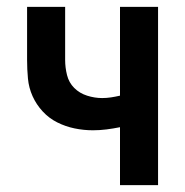

<svg xmlns="http://www.w3.org/2000/svg" viewBox="-20 -540 540 560"><path d="M330 0V-169Q310 -165 290.5 -162.5Q271 -160 251 -160Q224 -160 197.5 -165.5Q171 -171 147 -183Q123 -195 104.5 -215Q86 -235 75 -259.5Q64 -284 61.5 -311Q59 -338 59 -365V-520H170V-365Q170 -343 175.5 -321Q181 -299 196.5 -283.5Q212 -268 234 -261Q256 -254 278 -254Q291 -254 304 -256Q317 -258 330 -261V-520H441V0Z"/></svg>

Font: Iosevka SS08 Regular
Style: Bold
Weight: 700
Monospace: yes
Designer: Belleve Invis
Foundry: Belleve Invis
Version: Version 16.3.4; ttfautohint (v1.8.4)